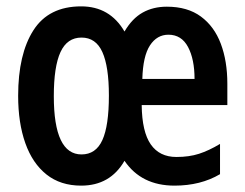

<svg xmlns="http://www.w3.org/2000/svg" viewBox="-20 -573 769 603"><path d="M504 -552Q569 -552 611 -521Q653 -490 673.5 -435.5Q694 -381 694 -310V-243H425Q426 -159 453.5 -119.5Q481 -80 534 -80Q574 -80 605 -90Q636 -100 671 -121V-26Q610 10 528 10Q424 10 371 -68Q326 10 235 10Q170 10 126 -25Q82 -60 59.5 -123.5Q37 -187 37 -272Q37 -403 85 -478Q133 -553 235 -553Q325 -553 371 -474Q395 -515 428 -533.5Q461 -552 504 -552ZM509 -464Q473 -464 451 -430.5Q429 -397 427 -325H591Q591 -387 570.5 -425.5Q550 -464 509 -464ZM236 -455Q191 -455 170 -409.5Q149 -364 149 -271Q149 -88 236 -88Q281 -88 301.5 -133Q322 -178 322 -273Q322 -364 301.5 -409.5Q281 -455 236 -455Z"/></svg>

Font: Noto Sans Kannada ExtraCondensed SemiBold
Style: Regular
Weight: 600
Width: 2
Designer: Jelle Bosma - Monotype Design Team
Foundry: Monotype Imaging Inc.
Version: Version 2.005; ttfautohint (v1.8.4.7-5d5b)